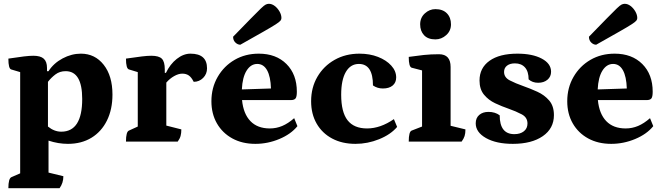

<svg xmlns="http://www.w3.org/2000/svg" viewBox="-20 -744 3490 1009"><path d="M24 245Q24 194 40 187L86 167V-365L39 -379Q24 -383 24 -436Q76 -444 106 -447.5Q136 -451 155 -451Q193 -451 210 -435.5Q227 -420 227 -387V-370H235Q262 -412 309 -437Q356 -462 405 -462Q479 -462 525 -403.5Q571 -345 571 -247Q571 -169 542 -110.5Q513 -52 460.5 -20Q408 12 337 12Q286 12 235 -5V163L313 182Q313 218 293 245ZM302 -52Q412 -52 412 -224Q412 -370 325 -370Q294 -370 271.5 -353Q249 -336 232 -314V-79Q265 -52 302 -52Z M642 0Q642 -52 658 -58L704 -79V-365L658 -379Q642 -383 642 -436Q697 -444 726 -447.5Q755 -451 775 -451Q815 -451 830.5 -435.5Q846 -420 846 -379V-361H852Q874 -407 909 -434.5Q944 -462 981 -462Q1068 -462 1068 -385Q1068 -355 1047.5 -334.5Q1027 -314 998 -314Q986 -338 972 -347.5Q958 -357 938 -357Q918 -357 895 -344Q872 -331 854 -310V-84L933 -64Q933 -44 929 -29.5Q925 -15 914 0Z M1322 12Q1253 12 1201 -16.5Q1149 -45 1120 -95.5Q1091 -146 1091 -212Q1091 -283 1124 -340Q1157 -397 1213 -429.5Q1269 -462 1340 -462Q1431 -462 1485.5 -407.5Q1540 -353 1540 -262Q1540 -235 1533 -226.5Q1526 -218 1508 -218H1252Q1259 -146 1296 -107.5Q1333 -69 1398 -69Q1432 -69 1463 -82Q1494 -95 1526 -123L1543 -81Q1509 -39 1448 -13.5Q1387 12 1322 12ZM1332 -408Q1298 -408 1276 -373Q1254 -338 1251 -274L1404 -279Q1402 -342 1383.5 -375Q1365 -408 1332 -408ZM1243 -509Q1229 -509 1217 -520.5Q1205 -532 1205 -551Q1265 -613 1299.5 -648Q1334 -683 1351 -699.5Q1368 -716 1376.5 -720Q1385 -724 1393 -724Q1409 -724 1424 -712.5Q1439 -701 1449 -683.5Q1459 -666 1459 -649Q1459 -642 1454 -635.5Q1449 -629 1429 -616Q1409 -603 1365 -578Q1321 -553 1243 -509Z M1848 12Q1778 12 1725.5 -16Q1673 -44 1644 -94.5Q1615 -145 1615 -212Q1615 -284 1648 -340.5Q1681 -397 1738.5 -429.5Q1796 -462 1869 -462Q1923 -462 1966.5 -445Q2010 -428 2036 -399.5Q2062 -371 2062 -337Q2062 -310 2043.5 -294.5Q2025 -279 1992 -279Q1963 -279 1940 -295Q1940 -408 1866 -408Q1822 -408 1797.5 -366Q1773 -324 1773 -246Q1773 -155 1806.5 -112Q1840 -69 1909 -69Q1979 -69 2050 -118L2067 -77Q2033 -37 1972.5 -12.5Q1912 12 1848 12Z M2128 0Q2128 -53 2144 -58L2198 -79V-374L2144 -388Q2128 -392 2128 -445Q2169 -451 2206.5 -455Q2244 -459 2287 -459Q2348 -459 2348 -392V-83L2426 -64Q2426 -43 2421.5 -29Q2417 -15 2406 0ZM2268 -537Q2229 -537 2208.5 -559Q2188 -581 2188 -616Q2188 -651 2212.5 -673.5Q2237 -696 2268 -696Q2307 -696 2328.5 -674Q2350 -652 2350 -616Q2350 -582 2325 -559.5Q2300 -537 2268 -537Z M2675 12Q2588 12 2534 -18.5Q2480 -49 2480 -96Q2480 -124 2498.5 -140Q2517 -156 2547 -156Q2582 -156 2606 -138Q2606 -39 2683 -39Q2714 -39 2733 -54Q2752 -69 2752 -95Q2752 -127 2722 -143Q2692 -159 2652 -173Q2617 -185 2582 -201.5Q2547 -218 2523.5 -246.5Q2500 -275 2500 -321Q2500 -387 2552.5 -424.5Q2605 -462 2699 -462Q2778 -462 2827 -436Q2876 -410 2876 -367Q2876 -341 2857 -325Q2838 -309 2808 -309Q2778 -309 2758 -327Q2758 -368 2739 -389.5Q2720 -411 2686 -411Q2660 -411 2644.5 -399Q2629 -387 2629 -366Q2629 -337 2659 -321.5Q2689 -306 2729 -292Q2766 -279 2803.5 -262Q2841 -245 2866 -216Q2891 -187 2891 -139Q2891 -69 2832.5 -28.5Q2774 12 2675 12Z M3192 12Q3123 12 3071 -16.5Q3019 -45 2990 -95.5Q2961 -146 2961 -212Q2961 -283 2994 -340Q3027 -397 3083 -429.5Q3139 -462 3210 -462Q3301 -462 3355.5 -407.5Q3410 -353 3410 -262Q3410 -235 3403 -226.5Q3396 -218 3378 -218H3122Q3129 -146 3166 -107.5Q3203 -69 3268 -69Q3302 -69 3333 -82Q3364 -95 3396 -123L3413 -81Q3379 -39 3318 -13.5Q3257 12 3192 12ZM3202 -408Q3168 -408 3146 -373Q3124 -338 3121 -274L3274 -279Q3272 -342 3253.5 -375Q3235 -408 3202 -408ZM3113 -509Q3099 -509 3087 -520.5Q3075 -532 3075 -551Q3135 -613 3169.5 -648Q3204 -683 3221 -699.5Q3238 -716 3246.5 -720Q3255 -724 3263 -724Q3279 -724 3294 -712.5Q3309 -701 3319 -683.5Q3329 -666 3329 -649Q3329 -642 3324 -635.5Q3319 -629 3299 -616Q3279 -603 3235 -578Q3191 -553 3113 -509Z"/></svg>

Font: Petrona ExtraBold
Style: Regular
Weight: 800
Designer: Ringo R. Seeber
Foundry: Ringo R. Seeber
Version: Version 2.001; ttfautohint (v1.8.3)